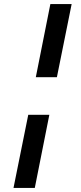

<svg xmlns="http://www.w3.org/2000/svg" viewBox="-20 -780 398 938"><path d="M155 -403 226 -760H330L258 -403ZM46 138 118 -219H221L150 138Z"/></svg>

Font: IBM Plex Sans Condensed SemiBold
Style: Italic
Weight: 600
Width: 3
Italic angle: -11°
Designer: Mike Abbink, Paul van der Laan, Pieter van Rosmalen
Foundry: Bold Monday
Version: Version 1.3